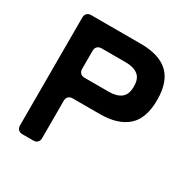

<svg xmlns="http://www.w3.org/2000/svg" viewBox="-160 -838 952 977"><g transform="rotate(30 316.0 -350.0)"><path d="M67 -33V-667Q67 -682 76 -691Q85 -700 100 -700H391Q500 -700 553.5 -650Q607 -600 607 -494Q607 -384 550.5 -335Q494 -286 391 -286H230Q215 -286 206 -277Q197 -268 197 -253V-33Q197 -18 188 -9Q179 0 164 0H100Q85 0 76 -9Q67 -18 67 -33ZM230 -407H373Q418 -407 444 -426.5Q470 -446 470 -494Q470 -541 444 -560.5Q418 -580 373 -580H230Q215 -580 206 -571Q197 -562 197 -547V-440Q197 -425 206 -416Q215 -407 230 -407Z"/></g></svg>

Font: Higure Gothic Black
Style: Regular
Weight: 900
Designer: Yoshimichi Ohira
Foundry: Positype
Version: Version 1.000